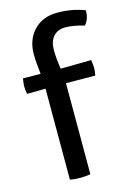

<svg xmlns="http://www.w3.org/2000/svg" viewBox="-114 -798 597 862"><g transform="rotate(-15 184.0 -367.5)"><path d="M102 0V-423L16 -422Q12 -444 12 -457Q12 -470 16 -494L98 -493Q91 -549 91 -586Q91 -653 131.5 -696Q172 -739 241 -739Q310 -739 368 -716Q368 -675 346 -651Q295 -666 259 -666Q223 -666 203 -643.5Q183 -621 183 -581.5Q183 -542 191 -492L333 -494Q337 -470 337 -457Q337 -444 333 -422L197 -423V0Q178 4 150 4Q122 4 102 0Z"/></g></svg>

Font: Signika Negative
Style: Regular
Weight: 400
Designer: Anna Giedrys
Foundry: Anna Giedrys
Version: Version 1.001